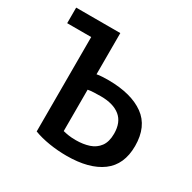

<svg xmlns="http://www.w3.org/2000/svg" viewBox="-158 -853 1025 1025"><g transform="rotate(30 355.0 -340.5)"><path d="M27 -696Q27 -679 27 -648Q27 -617 27 -600H175V-18Q217 -2 270 6.5Q323 15 377 15Q516 15 592.5 -41.5Q669 -98 669 -213Q669 -333 590.5 -389.5Q512 -446 372 -447Q355 -447 334 -446Q313 -445 299 -442V-696ZM539 -214Q539 -164 517.5 -135Q496 -106 460 -94Q424 -82 378 -82Q353 -82 333.5 -85Q314 -88 299 -92V-347Q313 -350 335.5 -351Q358 -352 378 -352Q455 -352 497 -318Q539 -284 539 -214Z"/></g></svg>

Font: Repo DemiBold
Style: Regular
Weight: 600
Designer: Stefan Peev
Foundry: Context Ltd
Version: Version 1.502